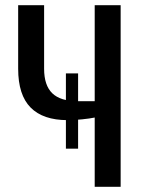

<svg xmlns="http://www.w3.org/2000/svg" viewBox="-20 -720 555 740"><path d="M345 0V-267Q326 -263 296 -260Q266 -257 240 -257Q146 -257 98 -305.5Q50 -354 50 -455V-700H150V-455Q150 -391 181.5 -360.5Q213 -330 280 -330H345V-700H445V0ZM234 -147V-437H281V-147Z"/></svg>

Font: Cuprum Medium
Style: Regular
Weight: 500
Designer: Jovanny Lemonad
Foundry: Jovanny Lemonad
Version: Version 3.000